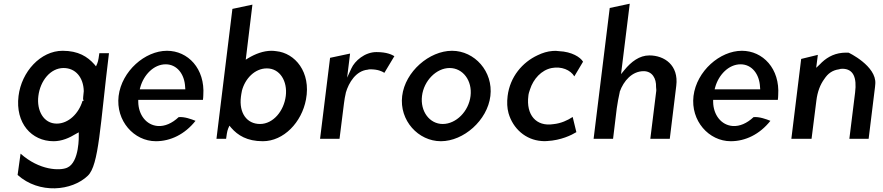

<svg xmlns="http://www.w3.org/2000/svg" viewBox="-20 -759 4763 1036"><path d="M425 -214C405 -147 350 -92 286 -92C215 -92 177 -163 187 -241C197 -323 252 -392 323 -392C388 -392 430 -341 432 -268V-267C431 -258 430 -248 429 -237C428 -229 427 -222 432 -216ZM454 189C514 132 520 -83 568 -472H516C514 -458 511 -431 505 -417L498 -401L488 -413C452 -453 403 -485 318 -485C199 -485 96 -372 80 -241C62 -95 150 3 269 3C313 3 353 -14 392 -38L405 -45V-30C405 -30 410 117 342 146C303 163 193 161 91 70L75 185C191 289 368 272 454 189Z M726 -209V-220H1075C1076 -229 1077 -236 1077 -245C1087 -389 994 -485 881 -485C763 -485 637 -376 620 -241C604 -107 703 3 821 3C900 3 977 -34 1035 -107C1013 -116 975 -130 944 -127C908 -93 869 -77 833 -79C769 -83 727 -140 726 -209ZM979 -289 980 -277H734L737 -288C755 -354 809 -412 874 -412C935 -412 976 -359 979 -289Z M1398 3C1511 3 1608 -99 1631 -222C1659 -370 1572 -473 1470 -483C1462 -484 1454 -485 1445 -485C1401 -485 1357 -468 1319 -445L1306 -437L1342 -734L1234 -711L1148 -10H1200C1202 -24 1205 -51 1211 -65L1218 -81L1228 -69C1263 -29 1313 3 1398 3ZM1280 -237C1281 -247 1283 -256 1285 -267V-268C1302 -335 1355 -390 1420 -390C1491 -390 1532 -320 1522 -241C1512 -160 1454 -90 1383 -90C1312 -90 1269 -149 1280 -237Z M2108 -456C2094 -464 2068 -478 2011 -478C1948 -478 1894 -430 1876 -390L1853 -340L1869 -470L1761 -447L1707 -10H1812L1836 -201C1838 -220 1842 -240 1846 -258V-259C1862 -314 1901 -377 1964 -383C1967 -384 1972 -385 1977 -385C2018 -385 2040 -375 2054 -366Z M2257 -241C2267 -324 2335 -392 2406 -392C2478 -392 2529 -324 2519 -241C2509 -158 2441 -90 2369 -90C2298 -90 2247 -158 2257 -241ZM2150 -241C2134 -109 2237 3 2359 3C2481 3 2610 -109 2626 -241C2642 -373 2541 -485 2419 -485C2297 -485 2166 -373 2150 -241Z M2831 -242C2832 -254 2836 -265 2840 -277C2858 -333 2901 -381 2957 -392C3009 -402 3058 -382 3079 -347L3126 -426C3112 -450 3066 -480 2996 -483C2985 -485 2973 -485 2962 -484C2934 -482 2908 -474 2881 -461C2799 -423 2732 -345 2719 -241C2715 -207 2716 -177 2724 -148C2748 -65 2816 -4 2903 2C2913 3 2923 3 2933 2C3007 -2 3064 -30 3090 -46L3070 -128L3067 -126C3044 -111 3008 -93 2965 -89C2873 -75 2818 -139 2831 -242Z M3324 -264C3345 -323 3391 -375 3453 -375C3499 -375 3522 -336 3520 -289C3520 -284 3522 -274 3521 -268L3489 -10H3594L3629 -296C3643 -408 3564 -460 3484 -460C3430 -460 3386 -426 3349 -381L3331 -359L3378 -739L3270 -716L3183 -10H3288L3308 -175C3312 -205 3318 -234 3324 -262Z M3828 -209V-220H4177C4178 -229 4179 -236 4179 -245C4189 -389 4096 -485 3983 -485C3865 -485 3739 -376 3722 -241C3706 -107 3805 3 3923 3C4002 3 4079 -34 4137 -107C4115 -116 4077 -130 4046 -127C4010 -93 3971 -77 3935 -79C3871 -83 3829 -140 3828 -209ZM4081 -289 4082 -277H3836L3839 -288C3857 -354 3911 -412 3976 -412C4037 -412 4078 -359 4081 -289Z M4667 -10 4699 -270C4701 -283 4702 -294 4703 -307C4710 -403 4558 -476 4558 -475C4547 -475 4535 -475 4525 -474C4473 -469 4434 -444 4403 -411L4384 -393L4393 -463L4303 -441L4250 -10H4359L4385 -216C4391 -265 4406 -303 4428 -333C4447 -362 4471 -380 4507 -385C4512 -387 4519 -388 4525 -388C4585 -388 4604 -340 4594 -260L4563 -10Z"/></svg>

Font: Bluebird
Style: LiNrwObl
Weight: 300
Designer: Jasper
Foundry: Cannot Into Space Fonts
Version: Version 0.98